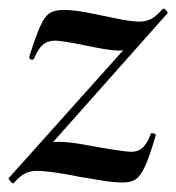

<svg xmlns="http://www.w3.org/2000/svg" viewBox="-30 -417 408 444"><path d="M0 7Q-2 7 -6.5 1.5Q-11 -4 -10 -5L308 -360L302 -349Q289 -320 277 -310Q265 -300 244 -300Q223 -300 162 -313Q112 -323 98 -323Q80 -323 69 -313.5Q58 -304 49 -282Q48 -279 44 -279Q41 -279 39 -281Q37 -283 38 -287Q54 -337 64 -358.5Q74 -380 85.5 -387Q97 -394 118 -394Q139 -394 168.5 -388.5Q198 -383 206 -381Q212 -380 240 -374Q268 -368 291 -367Q307 -367 319 -373Q331 -379 346 -396L348 -397Q351 -397 355 -392Q359 -387 357 -386L40 -29L38 -40Q51 -67 66.5 -78Q82 -89 104 -89Q128 -89 162 -83Q196 -77 201 -76Q259 -66 274 -66Q290 -66 300.5 -76Q311 -86 319 -108Q319 -109 322 -109Q325 -109 328 -107.5Q331 -106 330 -104Q316 -55 305.5 -32.5Q295 -10 284 -2.5Q273 5 254 5Q230 5 196.5 -1Q163 -7 154 -8Q92 -21 56 -22Q40 -22 28 -16Q16 -10 1 7Z"/></svg>

Font: Cormorant Garamond SemiBold
Style: Italic
Weight: 600
Italic angle: -10°
Designer: Christian Thalmann (Catharsis Fonts)
Foundry: Catharsis Fonts
Version: Version 4.000